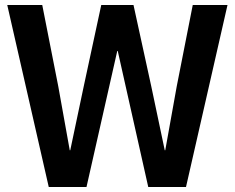

<svg xmlns="http://www.w3.org/2000/svg" viewBox="-20 -748 940 768"><path d="M9 -728H149L213 -403L259 -147H261L315 -403L385 -728H514L585 -403L639 -147H641L687 -403L751 -728H890L724 0H573L451 -544H449L326 0H175Z"/></svg>

Font: Murecho Thin Medium
Style: Regular
Weight: 500
Version: Version 1.010